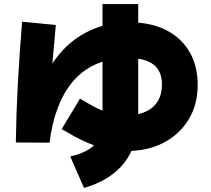

<svg xmlns="http://www.w3.org/2000/svg" viewBox="-20 -830 1040 946"><path d="M224 -127 58 -128Q60 -271 68 -419Q76 -567 89 -723L255 -707Q242 -554 229 -414Q216 -274 214 -166L144 -171Q144 -290 177.5 -390Q211 -490 273 -564Q335 -638 422 -679Q509 -720 617 -720Q724 -720 799 -681.5Q874 -643 914 -574Q954 -505 954 -412Q954 -314 909 -240.5Q864 -167 785.5 -126.5Q707 -86 606 -86Q553 -86 506 -96.5Q459 -107 419 -123.5Q379 -140 345 -159Q311 -178 284 -194L374 -344Q401 -328 427.5 -313Q454 -298 481.5 -286.5Q509 -275 539.5 -268.5Q570 -262 604 -262Q658 -262 697 -279.5Q736 -297 757 -331Q778 -365 778 -414Q778 -457 760 -486Q742 -515 705 -529.5Q668 -544 611 -544Q554 -544 501.5 -530.5Q449 -517 404 -487Q359 -457 323 -408.5Q287 -360 261.5 -290Q236 -220 224 -127ZM394 96 326 -59Q413 -79 449 -120.5Q485 -162 485 -241V-810H661V-251Q661 -117 593.5 -29.5Q526 58 394 96Z"/></svg>

Font: Murecho Thin Black
Style: Regular
Weight: 900
Version: Version 1.010